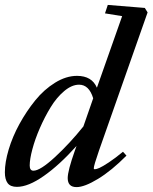

<svg xmlns="http://www.w3.org/2000/svg" viewBox="-26 -745 618 777"><path d="M42.5 11.2Q16.1 11.2 4.9 -3.9Q-6.3 -19 -6.3 -47.9Q-6.3 -87.9 9 -139.6Q24.4 -191.4 52.7 -243.2Q81.1 -294.9 116.7 -338.9Q152.3 -382.8 197 -410.4Q241.7 -438 285.6 -438Q345.7 -438 366.2 -390.1L468.3 -679.7L398.9 -690.9L410.2 -725.1L560.1 -712.9L571.3 -694.8L374.5 -135.3Q353.5 -74.7 353.5 -64Q353.5 -60.1 357.9 -60.1Q363.8 -60.1 376.2 -65.4Q388.7 -70.8 414.6 -87.9Q440.4 -105 471.7 -130.9L485.8 -115.2Q425.3 -54.2 370.6 -21Q315.9 12.2 283.7 12.2Q248 12.2 248 -24.4Q248 -53.7 276.9 -135.3L283.7 -154.3Q214.4 -77.1 151.4 -33Q88.4 11.2 42.5 11.2ZM94.2 -75.2Q94.2 -54.2 109.4 -54.2Q136.7 -54.2 196.3 -109.1Q255.9 -164.1 311.5 -233.4L351.1 -347.2Q334.5 -402.3 293.9 -402.3Q264.6 -402.3 233.9 -376.5Q203.1 -350.6 179 -311Q154.8 -271.5 135.3 -226.6Q115.7 -181.6 105 -141.1Q94.2 -100.6 94.2 -75.2Z"/></svg>

Font: Elstob 14pt SemiBold
Style: Italic
Weight: 600
Italic angle: -20°
Designer: Peter S. Baker
Version: Version 1.015